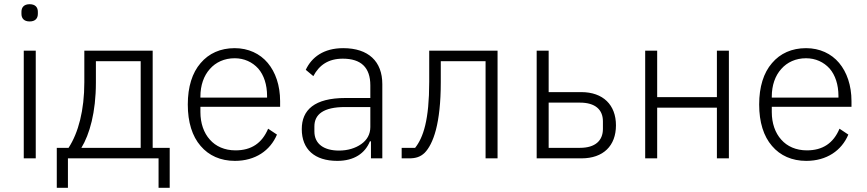

<svg xmlns="http://www.w3.org/2000/svg" viewBox="-20 -753 4121 913"><path d="M121 -651C94 -651 82 -666 82 -687V-697C82 -718 94 -733 121 -733C148 -733 160 -718 160 -697V-687C160 -666 148 -651 121 -651ZM93 -512H150V0H93Z M250 -50H306C353 -122 381 -229 381 -362V-512H706V-50H787V140H734V0H303V140H250ZM649 -50V-462H436V-360C436 -219 406 -114 367 -50Z M1097 12C1029 12 973 -13 934 -59C894 -105 873 -172 873 -256C873 -340 894 -407 934 -453C973 -499 1028 -524 1096 -524C1161 -524 1216 -498 1253 -454C1290 -410 1312 -347 1312 -272V-245H933V-220C933 -167 949 -121 978 -89C1006 -57 1048 -38 1100 -38C1175 -38 1226 -72 1255 -141L1297 -113C1265 -37 1194 12 1097 12ZM1096 -476C1047 -476 1006 -457 978 -425C949 -393 933 -347 933 -294V-289H1250V-297C1250 -350 1235 -396 1208 -427C1180 -458 1141 -476 1096 -476Z M1612 -524C1519 -524 1462 -481 1434 -421L1470 -391C1498 -444 1542 -474 1610 -474C1697 -474 1741 -432 1741 -347V-287H1623C1475 -287 1415 -230 1415 -139C1415 -43 1476 12 1584 12C1664 12 1716 -24 1739 -81H1744V0H1798V-353C1798 -461 1732 -524 1612 -524ZM1741 -149C1741 -114 1725 -87 1698 -68C1670 -48 1633 -37 1592 -37C1521 -37 1475 -68 1475 -128V-152C1475 -209 1518 -244 1621 -244H1741V-149Z M1890 -50H1954C1973 -74 1990 -107 2002 -157C2014 -207 2021 -273 2021 -364V-512H2346V0H2289V-462H2076V-362C2076 -263 2067 -190 2053 -136C2039 -82 2019 -46 1999 -26C1979 -7 1957 0 1926 0H1890Z M2532 -512H2589V-315H2744C2848 -315 2909 -254 2909 -157C2909 -60 2849 0 2745 0H2532ZM2738 -50C2810 -50 2847 -84 2847 -140V-176C2847 -232 2810 -265 2738 -265H2589V-50Z M3048 -512H3105V-291H3389V-512H3446V0H3389V-241H3105V0H3048Z M3814 12C3746 12 3690 -13 3651 -59C3611 -105 3590 -172 3590 -256C3590 -340 3611 -407 3651 -453C3690 -499 3745 -524 3813 -524C3878 -524 3933 -498 3970 -454C4007 -410 4029 -347 4029 -272V-245H3650V-220C3650 -167 3666 -121 3695 -89C3723 -57 3765 -38 3817 -38C3892 -38 3943 -72 3972 -141L4014 -113C3982 -37 3911 12 3814 12ZM3813 -476C3764 -476 3723 -457 3695 -425C3666 -393 3650 -347 3650 -294V-289H3967V-297C3967 -350 3952 -396 3925 -427C3897 -458 3858 -476 3813 -476Z"/></svg>

Font: Plexus Sans Light
Style: Regular
Weight: 300
Version: Version 2.001;PS 002.001;hotconv 1.0.70;makeotf.lib2.5.58329